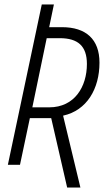

<svg xmlns="http://www.w3.org/2000/svg" viewBox="-20 -734 484 855"><path d="M279 101H338L261 -219C367 -242 423 -339 423 -455C423 -559 363 -613 256 -613H199L220 -714H166L15 0H69L113 -208H208ZM199 -256H124L188 -564H246C327 -564 367 -529 367 -449C367 -349 313 -256 199 -256Z"/></svg>

Font: Noto Sans Condensed Light
Style: Italic
Weight: 300
Width: 3
Italic angle: -12°
Designer: Monotype Design Team
Foundry: Monotype Imaging Inc.
Version: Version 2.013